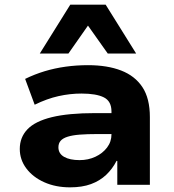

<svg xmlns="http://www.w3.org/2000/svg" viewBox="-20 -794 746 825"><path d="M281 11Q219 11 170 -11Q121 -33 93 -70.5Q65 -108 65 -154Q65 -204 98 -238.5Q131 -273 202.5 -290.5Q274 -308 389 -308H481V-218H399Q354 -218 322.5 -215.5Q291 -213 270.5 -206.5Q250 -200 240.5 -189Q231 -178 231 -161Q231 -134 255.5 -120Q280 -106 322 -106Q359 -106 390 -120.5Q421 -135 440 -160Q459 -185 459 -217V-315Q459 -359 426.5 -375.5Q394 -392 330 -392Q281 -392 231.5 -381Q182 -370 129 -344L88 -455Q129 -475 172 -488Q215 -501 262 -507.5Q309 -514 358 -514Q441 -514 500.5 -491Q560 -468 592 -419.5Q624 -371 624 -291V0H484V-102L481 -103Q463 -68 436 -42.5Q409 -17 371 -3Q333 11 281 11ZM151 -564 282 -774H434L565 -564H443L358 -684L274 -564Z"/></svg>

Font: Nunito Sans 7pt SemiExpanded ExtraBold
Style: Regular
Weight: 800
Width: 6
Designer: Vernon Adams
Foundry: Vernon Adams
Version: Version 3.101;gftools[0.9.27]